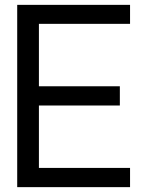

<svg xmlns="http://www.w3.org/2000/svg" viewBox="-20 -770 612 790"><path d="M140.1 -671.9V-415H473.1V-335.9H140.1V-79.1H515.1V0H50.8V-750H515.1V-671.9Z"/></svg>

Font: ø
Style: ø
Weight: 400
Designer: Samuel Oakes
Foundry: Samuel Oakes
Version: Version 1.000;PS 001.000;hotconv 1.0.88;makeotf.lib2.5.64775